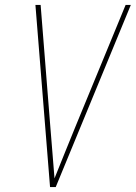

<svg xmlns="http://www.w3.org/2000/svg" viewBox="-20 -755 548 775"><path d="M182 0 123 -735H144L183 -245Q187 -193 191.5 -140.5Q196 -88 200 -35Q221 -88 242.5 -140.5Q264 -193 285 -245L487 -735H508L205 0Z"/></svg>

Font: Iosevka SS04 Thin
Style: Italic
Weight: 100
Italic angle: -9°
Monospace: yes
Designer: Belleve Invis
Foundry: Belleve Invis
Version: Version 19.0.0; ttfautohint (v1.8.4)